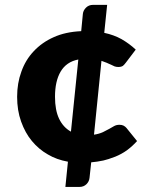

<svg xmlns="http://www.w3.org/2000/svg" viewBox="-20 -651 620 777"><path d="M267.1 -118.2 296.9 -410.2Q248.5 -400.9 225.1 -360.8Q202.6 -322.3 202.6 -259.3Q202.6 -205.1 219.2 -170.4Q235.8 -135.7 267.1 -118.2ZM491.7 -133.3 534.7 -80.1Q515.6 -59.1 493.2 -42.5Q471.7 -27.3 446.8 -17.1Q416.5 -5.4 398.4 -1.5Q373 3.9 349.1 5.9L342.3 68.8Q340.8 83.5 330.1 94.2Q318.8 105.5 301.3 105.5H244.6L254.9 3.4Q209 -4.9 173.8 -25.9Q136.7 -46.9 108.9 -80.6Q82 -112.8 65.4 -159.2Q49.3 -204.1 49.3 -259.3Q49.3 -314.5 66.4 -360.8Q83 -408.2 116.2 -443.4Q149.9 -479.5 197.3 -500.5Q244.6 -522 308.6 -524.9L315.4 -595.2Q316.9 -608.9 328.1 -620.1Q339.4 -631.3 356.4 -631.3H413.6L401.9 -518.1Q440.9 -509.8 471.7 -492.7Q503.9 -474.1 529.3 -450.2L489.3 -397.5Q481.9 -387.7 477.1 -384.3Q470.2 -379.9 458.5 -379.9Q451.2 -379.9 443.8 -382.3Q441.4 -383.3 436 -386Q430.7 -388.7 429.2 -389.2Q426.8 -390.1 420.9 -392.8Q415 -395.5 411.6 -397Q396 -402.8 390.6 -404.8L360.4 -106Q380.4 -108.9 396.5 -116.2Q412.6 -124 421.9 -129.4Q432.6 -135.7 442.4 -141.1Q451.7 -146 463.4 -146Q473.1 -146 480 -142.6Q487.3 -138.7 491.7 -133.3Z"/></svg>

Font: Lato-ExtraBold
Style: Regular
Weight: 500
Designer: Lukasz Dziedzic with Adam Twardoch and Botio Nikoltchev
Foundry: tyPoland Lukasz Dziedzic
Version: ""